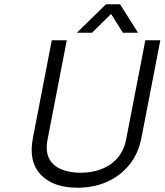

<svg xmlns="http://www.w3.org/2000/svg" viewBox="-20 -868 769 897"><path d="M342 9Q228 9 170 -52.5Q112 -114 134 -225L222 -680H292L202 -215Q192 -163 209 -128.5Q226 -94 265 -77.5Q304 -61 356 -61Q411 -61 455.5 -78.5Q500 -96 529.5 -130.5Q559 -165 569 -215L659 -680H729L641 -225Q627 -151 584.5 -98.5Q542 -46 480 -18.5Q418 9 342 9ZM339 -715 475 -848H541L625 -715H554L492 -814H510L410 -715Z"/></svg>

Font: Teachers
Style: Italic
Weight: 400
Italic angle: -11°
Designer: Alfredo Marco Pradil, Chank Diesel
Version: Version 1.001